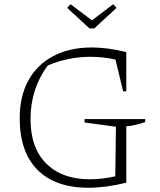

<svg xmlns="http://www.w3.org/2000/svg" viewBox="-20 -879 754 906"><path d="M398 7Q241 7 157 -77.5Q73 -162 73 -321Q73 -425 114 -499.5Q155 -574 231.5 -614.5Q308 -655 414 -655Q450 -655 491.5 -649.5Q533 -644 576 -633V-448H561L525 -598Q467 -611 407 -611Q302 -611 205 -570Q124 -459 124 -317Q124 -181 198.5 -107Q273 -33 404 -33Q462 -33 524 -47L527 -281L379 -301V-317H665V-303Q645 -296 623 -290.5Q601 -285 576 -283V-17Q479 7 398 7ZM402 -745 297 -842 313 -859 414 -783 514 -859 530 -842 425 -745Z"/></svg>

Font: Piazzolla SC ExtraLight
Style: Regular
Weight: 200
Designer: Juan Pablo del Peral
Foundry: Huerta Tipografica
Version: Version 1.330